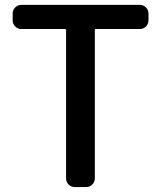

<svg xmlns="http://www.w3.org/2000/svg" viewBox="-20 -756 649 776"><path d="M281.2 0Q267.6 0 257.3 -10.3Q247.1 -20.5 247.1 -35.2V-634.8Q247.1 -638.7 242.2 -638.7H65.4Q51.8 -638.7 41.5 -648.9Q31.2 -659.2 31.2 -673.8V-701.2Q31.2 -715.8 41.5 -726.1Q51.8 -736.3 65.4 -736.3H544.9Q559.6 -736.3 569.8 -726.1Q580.1 -715.8 580.1 -701.2V-673.8Q580.1 -659.2 569.8 -648.9Q559.6 -638.7 544.9 -638.7H367.2Q363.3 -638.7 363.3 -634.8V-35.2Q363.3 -20.5 353 -10.3Q342.8 0 328.1 0Z"/></svg>

Font: Gen Jyuu GothicL Medium
Style: Regular
Weight: 500
Designer: [Source Han Sans]
Ryoko NISHIZUKA  (kana & ideographs); Paul D. Hunt (Latin, Greek & Cyrillic); Wenlong ZHANG  (bopomofo
Version: Version 1.002.20150607